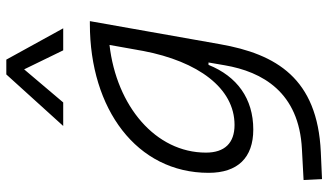

<svg xmlns="http://www.w3.org/2000/svg" viewBox="-242 -594 1069 626"><g transform="rotate(-90 293.0 -280.5)"><path d="M22.5 234.4 110.4 230.5C351.1 219.7 430.2 85 462.4 -98.1L537.6 -522.5H528.3C251.5 -522.5 43 -370.1 43 -135.3C43 -40.5 92.3 10.3 184.1 10.3C285.2 10.3 357.4 -42.5 395 -135.7H402.8L393.6 -82.5C372.6 39.6 306.2 159.7 120.1 168.9L19.5 174.3ZM460 -458.5 443.8 -367.7V-368.2L440.4 -348.6C406.2 -170.4 319.8 -50.8 199.2 -50.8C140.1 -50.8 108.9 -83 108.9 -144C108.9 -308.1 260.3 -435.5 460 -458.5ZM412.1 -794.9H363.8L195.8 -609.4H272.5L380.4 -736.8L442.4 -609.4H514.2Z"/></g></svg>

Font: Cascadia Code NF Light
Style: Italic
Weight: 300
Italic angle: -10°
Monospace: yes
Designer: Aaron Bell
Foundry: Saja Typeworks
Version: Version 2404.023